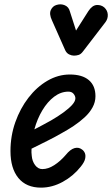

<svg xmlns="http://www.w3.org/2000/svg" viewBox="-20 -851 514 880"><path d="M168 9Q100.5 9 64.2 -35.2Q28 -79.5 28 -158.5Q28 -228 50.2 -291Q72.5 -354 110.5 -403.2Q148.5 -452.5 197.5 -481Q246.5 -509.5 300 -509.5Q357 -509.5 387.2 -483.8Q417.5 -458 417.5 -410Q417.5 -383 404.2 -358.8Q391 -334.5 368.2 -313.5Q345.5 -292.5 317.8 -274Q290 -255.5 260.5 -239.5Q234 -224 196 -205Q158 -186 124.5 -169.5Q124 -160.5 124.2 -152.5Q124.5 -144.5 125.5 -137Q127.5 -112 141 -94Q154.5 -76 174 -76Q200.5 -76 228.5 -94Q256.5 -112 281 -140.5Q302 -166.5 321.2 -172Q340.5 -177.5 355.5 -166Q364 -160.5 368.8 -149.8Q373.5 -139 370.2 -123.5Q367 -108 350 -87Q316 -44 267.5 -17.5Q219 9 168 9ZM137.5 -258Q155.5 -267.5 175.5 -278Q195.5 -288.5 214 -299Q246 -317.5 271 -335.8Q296 -354 310.8 -370.5Q325.5 -387 325.5 -400.5Q325.5 -411 317.2 -421Q309 -431 293.5 -431Q259 -431 228.2 -407.8Q197.5 -384.5 174 -345.2Q150.5 -306 137.5 -258ZM319 -596Q308.5 -596 297 -601.5Q285.5 -607 279 -620.5L218 -758Q204.5 -787 213 -805.2Q221.5 -823.5 239.5 -828.5Q259.5 -834.5 277.2 -826.8Q295 -819 300 -799.5L328.5 -711L385 -800Q402.5 -826.5 422.8 -828Q443 -829.5 458 -817Q473 -803 474 -784Q475 -765 463 -749L360.5 -615.5Q351 -602.5 340.2 -599.2Q329.5 -596 319 -596Z"/></svg>

Font: Edu AU VIC WA NT Pre Medium
Style: Regular
Weight: 500
Designer: Tina and Corey Anderson, Eben Sorkin, Mirko Velimirovic
Foundry: Google for Education
Version: Version 1.001